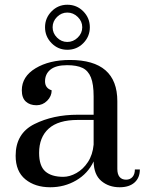

<svg xmlns="http://www.w3.org/2000/svg" viewBox="-20 -780 610 810"><path d="M46 -123Q46 -217 125 -256.5Q204 -296 308 -296H375V-373Q375 -425 363.5 -453.5Q352 -482 328 -493.5Q304 -505 263 -505Q216 -505 193 -486.5Q170 -468 170 -437Q170 -408 198 -399Q198 -374 179 -355Q160 -336 134 -336Q106 -336 89 -351.5Q72 -367 72 -399Q72 -457 130 -492Q188 -527 275 -527Q475 -527 475 -353V-67Q475 -45 484.5 -33.5Q494 -22 512 -22Q529 -22 539 -33.5Q549 -45 549 -65H570Q570 -30 547.5 -10Q525 10 485 10Q439 10 407.5 -16.5Q376 -43 375 -99Q351 -48 301.5 -19Q252 10 192 10Q128 10 87 -23.5Q46 -57 46 -123ZM375 -170V-274H308Q226 -274 185.5 -237.5Q145 -201 145 -135Q145 -80 171 -57Q197 -34 247 -34Q274 -34 302.5 -50Q331 -66 351 -96.5Q371 -127 375 -170ZM170 -665Q170 -704 197.5 -732Q225 -760 264 -760Q304 -760 331.5 -732Q359 -704 359 -665Q359 -626 331.5 -598Q304 -570 264 -570Q225 -570 197.5 -598Q170 -626 170 -665ZM327 -665Q327 -690 308 -708.5Q289 -727 264 -727Q239 -727 220.5 -708.5Q202 -690 202 -665Q202 -640 220.5 -621.5Q239 -603 264 -603Q289 -603 308 -621.5Q327 -640 327 -665Z"/></svg>

Font: Prata
Style: Regular
Weight: 400
Designer: Ivan Petrov
Foundry: Cyreal
Version: Version 2.000